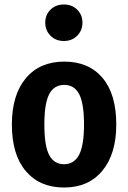

<svg xmlns="http://www.w3.org/2000/svg" viewBox="-20 -821 572 857"><path d="M499 -265Q499 -134 437 -59Q375 16 266 16Q157 16 95 -57.5Q33 -131 33 -265Q33 -397 95 -471.5Q157 -546 267 -546Q376 -546 437.5 -473.5Q499 -401 499 -265ZM178 -265Q178 -170 199.5 -129Q221 -88 266 -88Q311 -88 333 -130Q355 -172 355 -265Q355 -359 333.5 -400.5Q312 -442 267 -442Q221 -442 199.5 -400.5Q178 -359 178 -265ZM348 -720Q348 -685 324.5 -661.5Q301 -638 265 -638Q229 -638 205.5 -661.5Q182 -685 182 -720Q182 -755 205.5 -778Q229 -801 265 -801Q301 -801 324.5 -778Q348 -755 348 -720Z"/></svg>

Font: Fira Sans Condensed SemiBold
Style: Regular
Weight: 600
Width: 3
Designer: bBox Type GmbH & Carrois Corporate GbR & Edenspiekermann AG
Foundry: bBox Type GmbH & Carrois Corporate GbR & Edenspiekermann AG
Version: Version 4.301